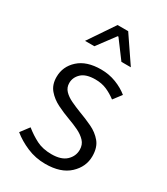

<svg xmlns="http://www.w3.org/2000/svg" viewBox="-181 -793 774 888"><g transform="rotate(30 206.5 -349.0)"><path d="M208.5 12.2Q156.7 12.2 110.8 -7.3Q64.9 -26.9 31.2 -54.7L65.9 -100.6Q97.2 -75.2 130.9 -58.1Q164.6 -41 211.4 -41Q263.2 -41 289.1 -65.4Q314.9 -89.8 314.9 -124Q314.9 -151.4 297.9 -169.4Q280.8 -187.5 254.6 -200Q228.5 -212.4 201.2 -222.2Q166 -234.9 132.1 -251.7Q98.1 -268.6 75.7 -294.9Q53.2 -321.3 53.2 -362.3Q53.2 -418.5 95.7 -457Q138.2 -495.6 215.3 -495.6Q257.8 -495.6 295.7 -481Q333.5 -466.3 360.8 -443.8L327.6 -400.4Q303.2 -418.9 276.4 -430.7Q249.5 -442.4 215.3 -442.4Q165.5 -442.4 141.8 -420.2Q118.2 -397.9 118.2 -367.7Q118.2 -343.8 134 -327.1Q149.9 -310.5 175 -298.6Q200.2 -286.6 228 -275.9Q264.2 -262.7 299.3 -246.1Q334.5 -229.5 357.4 -201.9Q380.4 -174.3 380.4 -127.4Q380.4 -70.8 335.9 -29.3Q291.5 12.2 208.5 12.2ZM84 -572.8 177.7 -711.4H234.4L328.6 -572.8H278.3L208 -667H204.1L133.8 -572.8Z"/></g></svg>

Font: Varta Light Light
Style: Regular
Weight: 300
Version: Version 1.004